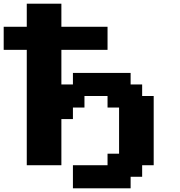

<svg xmlns="http://www.w3.org/2000/svg" viewBox="-20 -895 977 1040"><path d="M375 125H687.5V62.5H750V0H812.5V-375H750V-437.5H687.5V-500H375V-437.5H312.5V-625H562.5V-750H312.5V-875H125V-750H0V-625H125V0H312.5V-250H375V-312.5H437.5V-375H562.5V-312.5H625V-62.5H562.5V0H375Z"/></svg>

Font: Faithful 32x
Style: Semibold
Weight: 400
Foundry: Faithful Resource Pack
Version: Version 1.0; January 27, 2023